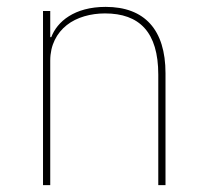

<svg xmlns="http://www.w3.org/2000/svg" viewBox="-20 -538 596 558"><path d="M105 0V-506H126V-430H129C146 -475 196 -518 287 -518C400 -518 461 -452 461 -325V0H440V-321C440 -445 385 -499 285 -499C244 -499 203 -488 174 -465C145 -442 126 -407 126 -362V0Z"/></svg>

Font: Plexus Sans Thin
Style: Regular
Weight: 250
Version: Version 2.001;PS 002.001;hotconv 1.0.70;makeotf.lib2.5.58329